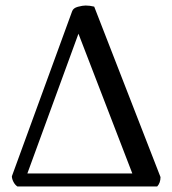

<svg xmlns="http://www.w3.org/2000/svg" viewBox="-20 -675 623 695"><path d="M43 0Q34 -6 28.5 -17Q23 -28 23 -37L241 -634Q245 -646 262 -650.5Q279 -655 290 -655Q305 -655 321 -651L561 -34Q561 -13 549 0ZM79 -47H459L264 -553Z"/></svg>

Font: Petrona Medium
Style: Regular
Weight: 500
Designer: Ringo R. Seeber
Foundry: Ringo R. Seeber
Version: Version 2.001; ttfautohint (v1.8.3)